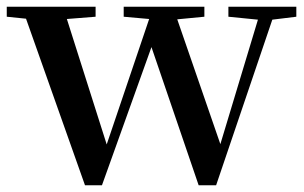

<svg xmlns="http://www.w3.org/2000/svg" viewBox="-27 -550 910 574"><path d="M227.1 3.9 50.8 -494.1 -6.8 -500V-529.8H258.8V-500L172.9 -493.2L292 -118.2L418.9 -493.2L342.8 -500V-529.8H584V-500L502.9 -492.2L631.8 -119.1L744.1 -491.2L655.8 -500V-529.8H858.9V-500L787.1 -491.2L619.1 3.9H566.9L425.8 -409.2L277.8 3.9Z"/></svg>

Font: Dream Han Serif CN W16
Style: Regular
Weight: 625
Designer: Adobe
Foundry: Pal3love
Version: Version 3.00; Sans 2.004; Serif 2.001